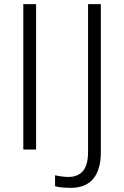

<svg xmlns="http://www.w3.org/2000/svg" viewBox="-20 -725 601 931"><path d="M93 0ZM93 0V-705H155V0ZM322 186Q305 186 286 184.5Q267 183 247 178V125Q284 133 312 133Q358 133 382.5 104Q407 75 407 12V-705H469V13Q469 97 432.5 141.5Q396 186 322 186Z"/></svg>

Font: Winston Light
Style: Regular
Weight: 300
Designer: Original fonts by Vernon Adams / Changes by Cristiano Sobral
Foundry: Original fonts by Vernon Adams / Changes by Cristiano Sobral
Version: Version 2.503;July 17, 2020;FontCreator 13.0.0.2655 64-bit